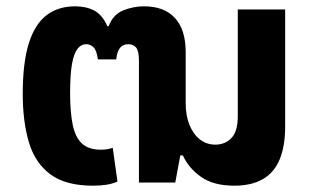

<svg xmlns="http://www.w3.org/2000/svg" viewBox="-20 -578 982 608"><path d="M274 10Q188 10 139.5 -26Q91 -62 71.5 -127.5Q52 -193 52 -281Q52 -379 71 -440Q90 -501 127 -529.5Q164 -558 218 -558Q253 -558 278.5 -544.5Q304 -531 320 -495H324Q338 -532 370 -545Q402 -558 436 -558Q500 -558 534 -521Q568 -484 568 -413V-252Q568 -212 580 -182.5Q592 -153 613 -136.5Q634 -120 662 -120Q693 -120 713 -141Q733 -162 733 -210V-548H883V-177Q883 -115 865.5 -73Q848 -31 812 -10.5Q776 10 722 10Q656 10 616.5 -18Q577 -46 559 -86H551L535 0H420V-385Q420 -417 411 -427.5Q402 -438 386 -438Q370 -438 360.5 -427Q351 -416 348 -390H290Q286 -419 276 -428.5Q266 -438 253 -438Q237 -438 225.5 -423.5Q214 -409 208 -375.5Q202 -342 202 -283Q202 -224 210 -184Q218 -144 239 -124Q260 -104 299 -104Q310 -104 319.5 -105.5Q329 -107 337 -110L352 -3Q336 4 317 7Q298 10 274 10Z"/></svg>

Font: Farlight84_Sys_V01
Style: Bold
Weight: 700
Designer: Monotype Design Team, Nadine Chahine and Nizar Qandah
Foundry: Monotype Imaging Inc.
Version: Version 2.004;October 31, 2024;FontCreator 14.0.0.2814 64-bi